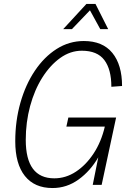

<svg xmlns="http://www.w3.org/2000/svg" viewBox="-20 -933 640 969"><path d="M245 16Q154 16 105.5 -45Q57 -106 57 -220Q57 -323 83 -414.5Q109 -506 156 -576Q203 -646 266 -686Q329 -726 403 -726Q498 -726 547 -666Q596 -606 596 -499L542 -495Q542 -583 506.5 -630Q471 -677 393 -677Q335 -677 284 -640.5Q233 -604 193.5 -541.5Q154 -479 132 -397.5Q110 -316 110 -227Q110 -33 254 -33Q312 -33 363 -66.5Q414 -100 452.5 -158.5Q491 -217 509 -294H315L325 -340H566L493 0H448L476 -139Q436 -70 376.5 -27Q317 16 245 16ZM299 -786 416 -913H462L526 -786H486L434 -881L343 -786Z"/></svg>

Font: Geist Mono ExtraLight
Style: Italic
Weight: 200
Italic angle: -12°
Monospace: yes
Designer: Basement.studio, Andrés Briganti, Mateo Zaragoza
Foundry: Basement.studio, Vercel, Andrés Briganti, Guido Ferreyra, Mateo Zaragoza
Version: Version 1.500; ttfautohint (v1.8.4.7-5d5b)